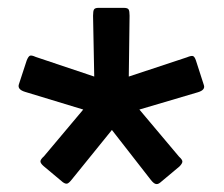

<svg xmlns="http://www.w3.org/2000/svg" viewBox="-20 -726 571 489"><path d="M265 -395 163 -269Q156 -260 151.5 -258.5Q147 -257 140 -262L91 -303Q83 -310 83 -315Q83 -320 92 -328L192 -447L44 -492Q24 -498 28 -511L48 -572Q52 -582 56 -584Q60 -586 71 -581L220 -531L217 -686Q217 -698 219.5 -702Q222 -706 231 -706H295Q305 -706 307.5 -702Q310 -698 310 -686L308 -531L456 -580Q468 -585 472 -583Q476 -581 479 -572L499 -510Q504 -497 484 -491L335 -447L436 -327Q445 -319 444.5 -314Q444 -309 437 -302L388 -261Q382 -256 376.5 -257.5Q371 -259 364 -268Z"/></svg>

Font: Glory
Style: Bold
Weight: 700
Designer: Robert Leuschke
Foundry: Robert Leuschke
Version: Version 1.011